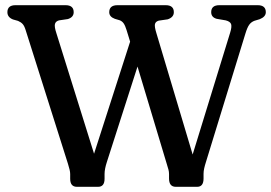

<svg xmlns="http://www.w3.org/2000/svg" viewBox="-20 -720 1046 740"><path d="M794 -673Q794 -700 825.5 -700H973Q1004.5 -700 1004.5 -673Q1004.5 -655.5 981 -646L961 -640Q948.5 -635.5 940.8 -625Q933 -614.5 925.5 -589.5L774.5 -98Q769.5 -82.5 767 -71.2Q764.5 -60 764.5 -49.5V-32Q764.5 0 740 0H657.5Q631.5 0 631.5 -32V-49Q631.5 -58 629.2 -66.5Q627 -75 622.5 -89L510 -463.5L392.5 -97.5Q383 -69 383 -49.5V-31Q383 0 358 0H276.5Q250.5 0 250.5 -31V-49Q250.5 -57 248.2 -66.2Q246 -75.5 242 -88.5L79 -603.5Q74 -620 67.5 -627.2Q61 -634.5 49.5 -639.5L30 -645Q8.5 -653.5 8.5 -673Q8.5 -700 40 -700H232.5Q264 -700 264 -673Q264 -653.5 241.5 -646.5L207.5 -641.5Q194.5 -638 191.8 -627.5Q189 -617 197.5 -591.5L342.5 -127.5L481.5 -559.5L468 -603.5Q462.5 -621.5 456.5 -630Q450.5 -638.5 441 -642L422.5 -647.5Q401 -655.5 401 -673Q401 -700 433 -700H618.5Q650 -700 650 -673Q650 -653.5 626.5 -645.5L592 -640.5Q579.5 -637 577.2 -627Q575 -617 583 -591.5L722.5 -124.5L867 -594Q874 -616.5 870.8 -626.8Q867.5 -637 850 -641.5L815 -647.5Q794 -653.5 794 -673Z"/></svg>

Font: Fraunces 72pt S100
Style: Regular
Weight: 400
Version: Version 1.000; ttfautohint (v1.8.3)